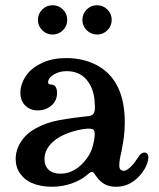

<svg xmlns="http://www.w3.org/2000/svg" viewBox="-20 -704 607 734"><path d="M98 -6Q74 -17 57 -40.5Q40 -64 40 -96Q40 -131 60 -162Q80 -193 116 -213Q155 -235 206 -244.5Q257 -254 317 -260Q331 -261 337 -269Q343 -277 343 -294Q343 -302 341 -326Q335 -373 308 -402.5Q281 -432 234 -432Q207 -432 185.5 -419Q164 -406 164 -389Q164 -385 166.5 -383Q169 -381 173 -381Q186 -381 192 -373Q198 -365 198 -348Q198 -319 176.5 -300.5Q155 -282 124 -282Q95 -282 76.5 -300.5Q58 -319 58 -350Q58 -387 86 -423Q105 -447 143 -464.5Q181 -482 234 -482Q270 -482 302 -473.5Q334 -465 362 -448Q457 -388 457 -237Q457 -205 453.5 -179.5Q450 -154 444 -123Q436 -91 436 -71Q436 -61 440.5 -56Q445 -51 453 -51Q467 -51 489 -76Q495 -82 502 -94L515 -112Q523 -121 532 -121Q539 -121 543.5 -115.5Q548 -110 547 -99Q545 -80 534.5 -61Q524 -42 508 -26Q491 -9 470 0.5Q449 10 423 10Q398 10 380 0Q362 -10 348 -30L343 -37Q340 -42 337 -44.5Q334 -47 331 -47Q327 -47 317 -39L315 -37Q291 -16 255 -3Q219 10 178 10Q133 10 98 -6ZM311 -97Q327 -118 334.5 -145Q342 -172 342 -192Q342 -205 336 -209Q330 -213 312 -212Q279 -209 245 -197Q211 -185 191 -169Q150 -137 150 -96Q150 -70 166 -55Q182 -40 211 -40Q268 -40 311 -97ZM125 -628Q125 -651.2 141.4 -667.6Q157.8 -684 181 -684Q204.2 -684 220.6 -667.6Q237 -651.2 237 -628Q237 -604.8 220.6 -588.4Q204.2 -572 181 -572Q157.8 -572 141.4 -588.4Q125 -604.8 125 -628ZM295 -628Q295 -651.2 311.4 -667.6Q327.8 -684 351 -684Q374.2 -684 390.6 -667.6Q407 -651.2 407 -628Q407 -604.8 390.6 -588.4Q374.2 -572 351 -572Q327.8 -572 311.4 -588.4Q295 -604.8 295 -628Z"/></svg>

Font: Raigarh
Style: Regular
Weight: 400
Designer: jaikishan Patel
Foundry: MagicType
Version: Version 1.000;FEAKit 1.0